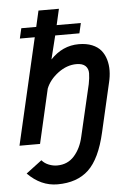

<svg xmlns="http://www.w3.org/2000/svg" viewBox="-60 -734 683 996"><g transform="rotate(-5 281.5 -236.5)"><path d="M198.7 216.8Q112.8 216.8 43.9 147L126 85Q140.6 102.1 162.4 110.6Q184.1 119.1 205.1 119.1Q260.3 119.1 294.9 80.1Q329.6 41 342.8 -19L405.3 -287.1Q411.6 -318.8 411.9 -343Q412.1 -367.2 397 -381.6Q381.8 -396 350.6 -396Q300.8 -396 255.1 -362.1Q209.5 -328.1 191.4 -282.7L126.5 0H19.5L147.5 -553.7H69.8L82 -606.4H159.7L178.7 -689.9H285.2L266.1 -606.4H392.1L379.9 -553.7H253.9L223.6 -431.2Q286.6 -498 371.6 -498Q411.1 -498 440.4 -486.1Q469.7 -474.1 486.6 -453.6Q503.4 -433.1 511.5 -405.5Q519.5 -377.9 519 -347.9Q518.6 -317.9 510.7 -285.6L452.1 -31.2Q421.4 103.5 361.3 160.2Q301.3 216.8 198.7 216.8Z"/></g></svg>

Font: HK Grotesk SemiBold Italic
Style: Regular
Weight: 600
Italic angle: -13°
Designer: Alfredo Marco Pradil and Stefan Peev
Foundry: Hanken Design Co.
Version: Version 1.000;PS 001.000;hotconv 1.0.88;makeotf.lib2.5.64775